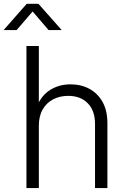

<svg xmlns="http://www.w3.org/2000/svg" viewBox="-68 -963 638 983"><path d="M130.9 -319.3V0H67.4V-727.5H130.9V-398.9H113.8Q136.2 -467.3 183.8 -499.3Q231.4 -531.2 293 -531.2Q347.2 -531.2 389.9 -508.1Q432.6 -484.9 457.3 -440.7Q481.9 -396.5 481.9 -331.5V0H418.5V-327.6Q418.5 -396.5 381.3 -434.3Q344.2 -472.2 281.2 -472.2Q238.8 -472.2 204.8 -454.8Q170.9 -437.5 150.9 -403.3Q130.9 -369.1 130.9 -319.3ZM17.1 -809.1H-48.3V-810.5L68.8 -943.4H128.9L246.6 -810.5V-809.1H180.7L99.1 -904.3Z"/></svg>

Font: Inter 28pt Light
Style: Regular
Weight: 300
Designer: Rasmus Andersson
Foundry: rsms
Version: Version 4.001;git-66647c0bb